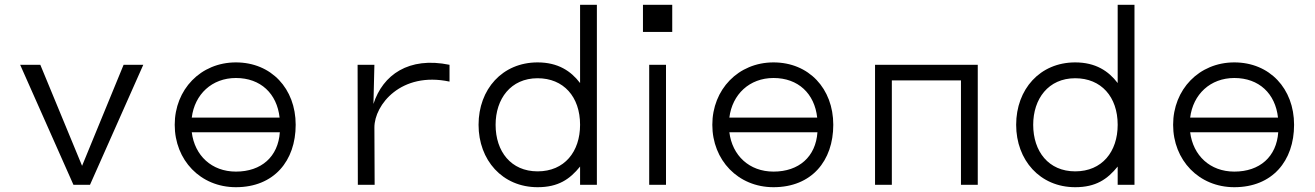

<svg xmlns="http://www.w3.org/2000/svg" viewBox="-20 -770 5480 800"><path d="M577 -500H495L322 -79L148 -500H64L286 0H355Z M708 -250C708 -103 815 10 963 10C1122 10 1212 -100 1212 -250C1212 -401 1110 -510 963 -510C816 -510 708 -397 708 -250ZM779 -219H1146C1139 -117 1069 -55 963 -55C862 -55 791 -122 779 -219ZM779 -280C791 -377 863 -445 963 -445C1066 -445 1134 -380 1145 -280Z M1853 -430V-500C1683 -535 1575 -458 1536 -337L1540 -500H1470L1471 0H1541L1540 -239C1540 -333 1651 -473 1853 -430Z M2220 10C2306 10 2354 -23 2397 -76V0H2467V-750H2397V-424C2359 -474 2305 -510 2220 -510C2073 -510 1974 -398 1974 -250C1974 -103 2073 10 2220 10ZM2045 -250C2045 -358 2108 -444 2220 -444C2328 -444 2397 -367 2397 -250C2397 -138 2332 -56 2220 -56C2109 -56 2045 -139 2045 -250Z M2755 -500H2685V0H2755ZM2659 -637H2781V-750H2659Z M2948 -250C2948 -103 3055 10 3203 10C3362 10 3452 -100 3452 -250C3452 -401 3350 -510 3203 -510C3056 -510 2948 -397 2948 -250ZM3019 -219H3386C3379 -117 3309 -55 3203 -55C3102 -55 3031 -122 3019 -219ZM3019 -280C3031 -377 3103 -445 3203 -445C3306 -445 3374 -380 3385 -280Z M4054 -500H3626V0H3696V-435H3984V0H4054Z M4460 10C4546 10 4594 -23 4637 -76V0H4707V-750H4637V-424C4599 -474 4545 -510 4460 -510C4313 -510 4214 -398 4214 -250C4214 -103 4313 10 4460 10ZM4285 -250C4285 -358 4348 -444 4460 -444C4568 -444 4637 -367 4637 -250C4637 -138 4572 -56 4460 -56C4349 -56 4285 -139 4285 -250Z M4868 -250C4868 -103 4975 10 5123 10C5282 10 5372 -100 5372 -250C5372 -401 5270 -510 5123 -510C4976 -510 4868 -397 4868 -250ZM4939 -219H5306C5299 -117 5229 -55 5123 -55C5022 -55 4951 -122 4939 -219ZM4939 -280C4951 -377 5023 -445 5123 -445C5226 -445 5294 -380 5305 -280Z"/></svg>

Font: altertype_V2
Style: Regular
Weight: 400
Designer: Simon Renaud
Version: Version 2.001;Glyphs 3.1.2 (3151)